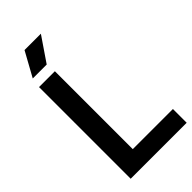

<svg xmlns="http://www.w3.org/2000/svg" viewBox="-287 -1022 1096 1096"><g transform="rotate(-45 261.0 -474.0)"><path d="M67 0V-740H195V-111H519V0ZM76.5 -800 158 -948H290L189 -800Z"/></g></svg>

Font: Encode Sans SC SemiCondensed SemiBold
Style: Regular
Weight: 600
Width: 4
Designer: Multiple Designers
Foundry: Impallari Type
Version: Version 3.002